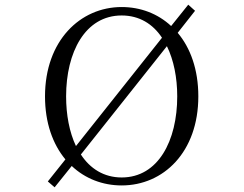

<svg xmlns="http://www.w3.org/2000/svg" viewBox="-20 -775 1040 819"><path d="M262 -364C262 -552 343 -709 499 -709C574 -709 632 -673 671 -614L304 -152C276 -211 262 -285 262 -364ZM692 -578C721 -519 736 -444 736 -364C736 -175 655 -18 499 -18C423 -18 364 -56 325 -116ZM499 -745C322 -745 172 -601 172 -364C172 -251 205 -160 259 -95L184 -1L213 24L286 -67C343 -13 418 16 499 16C677 16 826 -126 826 -364C826 -479 792 -571 738 -635L812 -729L783 -755L710 -664C653 -717 579 -745 499 -745Z"/></svg>

Font: Harano Aji Mincho K1
Style: Regular
Weight: 400
Foundry: Masamichi Hosoda
Version: HaranoAjiMinchoK1-Regular version 20230610;ttx 4.39.4